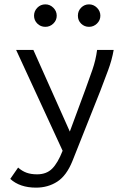

<svg xmlns="http://www.w3.org/2000/svg" viewBox="-20 -686 603 880"><path d="M145 174Q71 174 27 134L63 82Q81 98 101.5 105.5Q122 113 150 113Q193 113 219 87Q245 61 267 5L54 -457H133L300 -83L371 -275Q388 -321 403.5 -366Q419 -411 425 -457H501Q493 -411 475.5 -364Q458 -317 440 -270L312 52Q285 119 242.5 146.5Q200 174 145 174ZM188 -563Q166 -563 151 -578Q136 -593 136 -614Q136 -635 151 -650.5Q166 -666 188 -666Q209 -666 224.5 -650.5Q240 -635 240 -614Q240 -593 224.5 -578Q209 -563 188 -563ZM388 -563Q367 -563 352 -577.5Q337 -592 337 -614Q337 -636 352 -651Q367 -666 388 -666Q409 -666 424.5 -650.5Q440 -635 440 -614Q440 -593 424.5 -578Q409 -563 388 -563Z"/></svg>

Font: Inconsolata SemiExpanded
Style: Regular
Weight: 400
Width: 6
Monospace: yes
Designer: Raph Levien, Cyreal, Brenton Simpson
Foundry: Raph Levien, Cyreal, Google
Version: Version 3.100; ttfautohint (v1.8.4.7-5d5b)